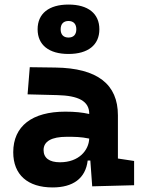

<svg xmlns="http://www.w3.org/2000/svg" viewBox="-20 -820 626 850"><path d="M388.2 4.9 573.7 0V-107.4L502 -118.2V-309.6C502 -446.3 412.1 -518.6 224.6 -521L111.8 -522.5L102.1 -402.3L234.4 -398.9C327.6 -396.5 375 -372.1 375 -316.9V-315.4C343.8 -322.3 312 -325.7 269 -325.7C122.1 -325.7 38.6 -261.7 38.6 -146C38.6 -46.4 102.5 9.8 212.9 9.8C302.7 9.8 358.9 -29.8 368.2 -109.4H379.9ZM283.2 -581.1C370.1 -581.1 419.9 -621.1 419.9 -690.4C419.9 -759.8 370.1 -799.8 283.2 -799.8C196.3 -799.8 146.5 -759.8 146.5 -690.4C146.5 -621.1 196.3 -581.1 283.2 -581.1ZM375 -206.5C373 -154.8 329.6 -101.6 245.6 -101.6C198.2 -101.6 172.9 -120.6 172.9 -155.8C172.9 -194.3 208.5 -214.4 275.4 -214.4C309.6 -214.4 337.4 -214.4 375 -206.5ZM283.2 -653.8C260.7 -653.8 248.5 -667 248.5 -690.4C248.5 -713.4 260.7 -727.1 283.2 -727.1C305.7 -727.1 317.9 -713.4 317.9 -690.4C317.9 -667 305.7 -653.8 283.2 -653.8Z"/></svg>

Font: CaskaydiaCove Nerd Font
Style: Bold
Weight: 700
Designer: Aaron Bell
Foundry: Saja Typeworks
Version: Version 2111.1;Nerd Fonts 2.3.0